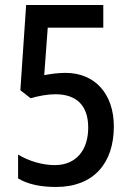

<svg xmlns="http://www.w3.org/2000/svg" viewBox="-20 -734 520 764"><path d="M241 -444C211 -444 183 -440 156 -435L170 -624H391V-714H84L61 -375L102 -343C132 -352 169 -359 200 -359C286 -359 331 -313 331 -226C331 -138 284 -77 198 -77C149 -77 94 -93 52 -119V-24C90 -1 141 10 203 10C352 10 433 -84 433 -231C433 -360 358 -444 241 -444Z"/></svg>

Font: Noto Sans Arabic Cond Med
Style: Regular
Weight: 500
Width: 3
Designer: Monotype Design Team, Nadine Chahine, Nizar Qandah and Khaled Hosny
Foundry: Monotype Imaging Inc.
Version: Version 2.012